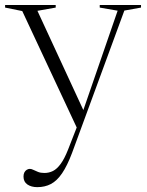

<svg xmlns="http://www.w3.org/2000/svg" viewBox="-24 -513 590 772"><path d="M318 -55.5 289.5 10.5 65.5 -468.5 -3.5 -482.5V-493H200V-482.5L126.5 -469.5ZM126 239.5Q102 239.5 86.2 228.8Q70.5 218 70.5 197Q70.5 187 74 180.2Q77.5 173.5 83.5 169.8Q89.5 166 96 166Q102.5 166 110.2 170Q118 174 128.8 178.2Q139.5 182.5 154.5 182.5Q173 182.5 189 174.5Q205 166.5 220 146Q235 125.5 249.5 89L290.5 -16L302.5 -45.5L449 -470L377 -482.5V-493H543V-482.5L476 -470.5L265.5 102.5Q246 154 225.5 184Q205 214 180.8 226.8Q156.5 239.5 126 239.5Z"/></svg>

Font: Newsreader 60pt Light
Style: Regular
Weight: 300
Designer: Hugues Gentile
Foundry: Production Type
Version: Version 1.003